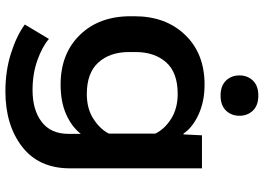

<svg xmlns="http://www.w3.org/2000/svg" viewBox="-154 -616 982 715"><g transform="rotate(90 337.5 -258.0)"><path d="M70.8 141.1Q112.8 171.9 178 192.6Q243.2 213.4 319.8 213.4Q445.3 213.4 525.9 151.1Q606.4 88.9 606.4 -27.3V-518.6H483.4L480 -449.7H477.1Q454.6 -483.4 406 -505.9Q357.4 -528.3 294.4 -528.3Q179.2 -528.3 109.6 -456.1Q40 -383.8 40 -267.1V-252Q40 -135.3 109.9 -63.7Q179.7 7.8 294.4 7.8Q358.4 7.8 404.8 -12.7Q451.2 -33.2 478 -67.4V-21.5Q478 44.4 433.3 78.4Q388.7 112.3 314.9 112.3Q253.9 112.3 203.1 94Q152.3 75.7 124.5 51.3ZM173.3 -247.1V-271.5Q173.3 -341.8 211.4 -385Q249.5 -428.2 329.1 -428.2Q383.3 -428.2 421.9 -403.8Q460.4 -379.4 477.1 -344.7V-171.9Q460.4 -139.2 422.4 -114.5Q384.3 -89.8 329.6 -89.8Q251 -89.8 212.2 -132.8Q173.3 -175.8 173.3 -247.1ZM260.3 -658.2Q260.3 -627.9 279.8 -607.9Q299.3 -587.9 335.4 -587.9Q371.6 -587.9 391.1 -607.9Q410.6 -627.9 410.6 -658.2Q410.6 -688 391.4 -708.3Q372.1 -728.5 335.4 -728.5Q298.8 -728.5 279.5 -708.3Q260.3 -688 260.3 -658.2Z"/></g></svg>

Font: Roboto Flex
Style: wght 600 wdth 140 opsz 13.0 GRAD 0.00 slnt 0.00 XTRA 468 XOPQ 96 YOPQ 79 YTLC 514 YTUC 712 YTAS 750 YTDE -203.00 YTFI 738
Weight: 600
Width: 8
Designer: Berlow after Robertson
Foundry: Google
Version: Version 3.100